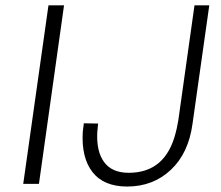

<svg xmlns="http://www.w3.org/2000/svg" viewBox="-20 -680 818 710"><path d="M216.8 -660.2 124 0H65.9L159.2 -660.2ZM286.1 -192.9Q288.6 -216.3 290 -224.1L342.8 -223.1L339.8 -191.9Q335.9 -120.1 365 -80.6Q394 -41 456.1 -41Q592.8 -41 629.9 -189.9Q633.3 -201.2 639.2 -233.9L699.2 -660.2H753.9L691.9 -222.2Q677.2 -113.3 611.6 -51.8Q545.9 9.8 450.2 9.8Q363.8 9.8 322 -43.7Q280.3 -97.2 286.1 -192.9Z"/></svg>

Font: Human Sans Light
Style: Italic
Weight: 300
Italic angle: -8°
Designer: Tim Radville
Foundry: Continuum
Version: Version 1.000;FEAKit 1.0